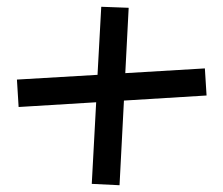

<svg xmlns="http://www.w3.org/2000/svg" viewBox="-20 -509 660 567"><path d="M333 38 251 34 264 -207 35 -193 30 -274 268 -288 279 -489 360 -486 350 -293 585 -307 590 -227 346 -212Z"/></svg>

Font: ZCOOL KuaiLe
Style: Regular
Weight: 400
Designer: Lui Bingke
Foundry: ZCOOL
Version: Version 3.51;August 12, 2021;FontCreator 13.0.0.2613 64-bit